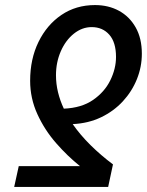

<svg xmlns="http://www.w3.org/2000/svg" viewBox="-20 -738 580 758"><path d="M201 -441Q201 -407 209 -374Q217 -341 232 -309Q302 -312 347.5 -343.5Q393 -375 415.5 -421Q438 -467 438 -513Q438 -571 411.5 -601Q385 -631 342 -631Q304 -631 271.5 -605Q239 -579 220 -535.5Q201 -492 201 -441ZM355 -718Q408 -718 449.5 -695.5Q491 -673 515.5 -630Q540 -587 540 -526Q540 -474 520.5 -425.5Q501 -377 465 -338Q429 -299 379 -275Q329 -251 267 -248Q297 -205 337.5 -165Q378 -125 426 -89L407 0H36L54 -82H296Q247 -121 201.5 -173Q156 -225 127.5 -287.5Q99 -350 99 -419Q99 -505 132 -572.5Q165 -640 222.5 -679Q280 -718 355 -718Z"/></svg>

Font: Source Sans 3 Semibold
Style: Italic
Weight: 600
Italic angle: -11°
Designer: Paul D. Hunt
Foundry: Adobe
Version: Version 3.052;hotconv 1.1.0;makeotfexe 2.6.0